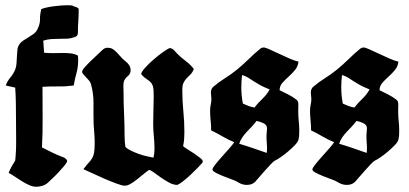

<svg xmlns="http://www.w3.org/2000/svg" viewBox="-20 -708 1558 732"><path d="M234 -688Q239 -688 244.5 -688Q250 -688 255 -687Q260 -684 270 -681Q280 -678 280 -672Q280 -645 278.5 -627Q277 -609 277 -583Q277 -569 263 -566Q249 -561 234.5 -560.5Q220 -560 205 -560Q190 -560 175 -559Q160 -558 145 -553Q145 -545 146.5 -530Q148 -515 148 -507Q166 -505 184.5 -505.5Q203 -506 221 -506Q235 -506 249.5 -504.5Q264 -503 277 -496L278 -481Q278 -452 272 -431Q266 -410 261 -382Q232 -378 202 -378.5Q172 -379 142 -377Q142 -319 142.5 -261Q143 -203 140 -146Q161 -135 182 -125Q203 -115 225 -107Q228 -105 232 -101.5Q236 -98 236 -94Q236 -89 226 -77Q216 -65 203.5 -51.5Q191 -38 178.5 -26.5Q166 -15 162 -11Q153 -3 141 0.5Q129 4 118 4Q106 4 92 -2Q78 -8 64.5 -16.5Q51 -25 37.5 -34Q24 -43 13 -49Q18 -62 24.5 -73.5Q31 -85 38 -96Q42 -134 41.5 -174Q41 -214 41 -253Q41 -283 40.5 -313.5Q40 -344 38 -374Q29 -376 20 -378Q11 -380 2 -382Q8 -399 19.5 -412.5Q31 -426 38 -443Q42 -453 43 -466.5Q44 -480 44.5 -493.5Q45 -507 46.5 -519Q48 -531 54 -539Q60 -548 69.5 -554Q79 -560 89 -566Q99 -572 108.5 -579Q118 -586 123 -597Q133 -617 132.5 -634Q132 -651 137 -673Q143 -676 156 -679Q169 -682 184 -684Q199 -686 213 -687Q227 -688 234 -688Z M390 -526Q401 -526 408 -522Q419 -516 433.5 -499Q448 -482 460 -473Q468 -467 473 -458.5Q478 -450 478 -440Q478 -426 466.5 -417Q455 -408 452 -396Q450 -388 450.5 -376.5Q451 -365 451 -357Q451 -315 453 -273Q455 -231 455 -189Q455 -169 458 -148Q466 -140 479.5 -133.5Q493 -127 508 -121.5Q523 -116 538.5 -112.5Q554 -109 565 -107Q569 -122 569 -140Q569 -164 566.5 -188.5Q564 -213 564 -237Q564 -251 564.5 -265.5Q565 -280 565 -294Q565 -303 565.5 -315Q566 -327 566 -339Q566 -351 565.5 -362.5Q565 -374 562 -382Q558 -394 542 -404.5Q526 -415 518 -426Q520 -435 534 -450.5Q548 -466 566 -481.5Q584 -497 601.5 -509.5Q619 -522 628 -525Q637 -523 643.5 -516.5Q650 -510 656 -503Q671 -488 688.5 -475Q706 -462 719 -445Q714 -432 706.5 -424.5Q699 -417 692 -410Q685 -403 680 -393Q675 -383 675 -365Q675 -324 679 -284Q683 -244 683 -204Q683 -190 682 -177Q681 -164 678 -151Q683 -146 695.5 -138.5Q708 -131 720.5 -122.5Q733 -114 743 -106Q753 -98 753 -93Q753 -92 752.5 -91Q752 -90 752 -88Q746 -81 733.5 -68Q721 -55 706.5 -41.5Q692 -28 678 -17Q664 -6 656 -3Q641 -3 624.5 -12Q608 -21 593 -31.5Q578 -42 566 -51Q554 -60 548 -60Q539 -54 527 -44Q515 -34 503 -24.5Q491 -15 478.5 -7.5Q466 0 456 0Q446 0 424.5 -8Q403 -16 378.5 -26.5Q354 -37 332 -47.5Q310 -58 298 -63Q310 -79 318.5 -88Q327 -97 332 -106Q337 -115 339 -127.5Q341 -140 341 -164Q341 -182 339.5 -199.5Q338 -217 337 -234Q336 -272 336.5 -312.5Q337 -353 326 -390Q324 -396 318.5 -402Q313 -408 307.5 -414Q302 -420 297.5 -425Q293 -430 293 -434Q293 -440 303 -451.5Q313 -463 326.5 -476Q340 -489 352.5 -500.5Q365 -512 370 -517Q379 -526 390 -526Z M987 -527Q991 -527 1007 -520Q1023 -513 1043 -503.5Q1063 -494 1083.5 -485Q1104 -476 1118 -473Q1116 -455 1105 -441.5Q1094 -428 1080.5 -416Q1067 -404 1056.5 -392Q1046 -380 1046 -364Q1063 -356 1078.5 -348Q1094 -340 1109 -329Q1118 -323 1117.5 -308.5Q1117 -294 1117 -284Q1117 -265 1119 -246.5Q1121 -228 1121 -210Q1121 -202 1120.5 -193Q1120 -184 1118 -176Q1116 -167 1104.5 -155Q1093 -143 1079 -131Q1065 -119 1050.5 -109Q1036 -99 1027 -95Q1022 -92 1012 -81.5Q1002 -71 990.5 -58Q979 -45 968.5 -33Q958 -21 953 -15Q941 -3 921 -3Q910 -3 901 -6.5Q892 -10 884 -15Q878 -19 862.5 -24.5Q847 -30 831 -36.5Q815 -43 802.5 -49.5Q790 -56 790 -62Q790 -67 801 -81Q812 -95 826.5 -111Q841 -127 854.5 -142.5Q868 -158 873 -166Q850 -175 829 -187.5Q808 -200 785 -211Q785 -230 783 -249Q781 -268 781 -287Q781 -298 783.5 -309Q786 -320 786 -331Q786 -337 785 -343Q784 -349 784 -355Q784 -369 793 -377Q814 -395 838 -410Q862 -425 884 -443Q906 -461 928.5 -483Q951 -505 972 -522Q977 -527 987 -527ZM903 -422Q900 -399 900 -374Q900 -344 906 -313Q917 -308 927.5 -304Q938 -300 950 -298Q964 -316 980.5 -331.5Q997 -347 1008 -367Q995 -372 983.5 -377.5Q972 -383 961 -390Q947 -398 933 -407.5Q919 -417 903 -422ZM958 -247Q950 -236 940.5 -226Q931 -216 921.5 -206Q912 -196 904 -184.5Q896 -173 892 -160Q919 -152 945 -143Q971 -134 997 -125Q999 -142 997.5 -158Q996 -174 996 -191Q996 -198 997 -204.5Q998 -211 998 -219Q998 -232 984 -238.5Q970 -245 958 -247Z M1368 -527Q1372 -527 1388 -520Q1404 -513 1424 -503.5Q1444 -494 1464.5 -485Q1485 -476 1499 -473Q1497 -455 1486 -441.5Q1475 -428 1461.5 -416Q1448 -404 1437.5 -392Q1427 -380 1427 -364Q1444 -356 1459.5 -348Q1475 -340 1490 -329Q1499 -323 1498.5 -308.5Q1498 -294 1498 -284Q1498 -265 1500 -246.5Q1502 -228 1502 -210Q1502 -202 1501.5 -193Q1501 -184 1499 -176Q1497 -167 1485.5 -155Q1474 -143 1460 -131Q1446 -119 1431.5 -109Q1417 -99 1408 -95Q1403 -92 1393 -81.5Q1383 -71 1371.5 -58Q1360 -45 1349.5 -33Q1339 -21 1334 -15Q1322 -3 1302 -3Q1291 -3 1282 -6.5Q1273 -10 1265 -15Q1259 -19 1243.5 -24.5Q1228 -30 1212 -36.5Q1196 -43 1183.5 -49.5Q1171 -56 1171 -62Q1171 -67 1182 -81Q1193 -95 1207.5 -111Q1222 -127 1235.5 -142.5Q1249 -158 1254 -166Q1231 -175 1210 -187.5Q1189 -200 1166 -211Q1166 -230 1164 -249Q1162 -268 1162 -287Q1162 -298 1164.5 -309Q1167 -320 1167 -331Q1167 -337 1166 -343Q1165 -349 1165 -355Q1165 -369 1174 -377Q1195 -395 1219 -410Q1243 -425 1265 -443Q1287 -461 1309.5 -483Q1332 -505 1353 -522Q1358 -527 1368 -527ZM1284 -422Q1281 -399 1281 -374Q1281 -344 1287 -313Q1298 -308 1308.5 -304Q1319 -300 1331 -298Q1345 -316 1361.5 -331.5Q1378 -347 1389 -367Q1376 -372 1364.5 -377.5Q1353 -383 1342 -390Q1328 -398 1314 -407.5Q1300 -417 1284 -422ZM1339 -247Q1331 -236 1321.5 -226Q1312 -216 1302.5 -206Q1293 -196 1285 -184.5Q1277 -173 1273 -160Q1300 -152 1326 -143Q1352 -134 1378 -125Q1380 -142 1378.5 -158Q1377 -174 1377 -191Q1377 -198 1378 -204.5Q1379 -211 1379 -219Q1379 -232 1365 -238.5Q1351 -245 1339 -247Z"/></svg>

Font: Hand Textur
Style: Regular
Weight: 400
Designer: F. H. Ehmcke um 1935
Foundry: Peter Wiegel
Version: Version 1.000